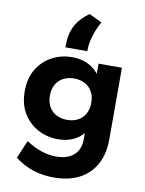

<svg xmlns="http://www.w3.org/2000/svg" viewBox="-99 -799 799 1060"><g transform="rotate(10 301.0 -269.5)"><path d="M37 0ZM276 192Q215 192 161 174.5Q107 157 58 120L101 19Q148 50 190 63Q232 76 270 76Q332 76 368 45Q404 14 404 -46V-79Q382 -53 346.5 -36.5Q311 -20 262 -20Q204 -20 152.5 -46.5Q101 -73 69 -124.5Q37 -176 37 -250Q37 -324 69 -375.5Q101 -427 152.5 -453.5Q204 -480 262 -480Q315 -480 352.5 -461Q390 -442 412 -413V-470H543V-70Q543 15 510 73.5Q477 132 418 162Q359 192 276 192ZM294 -134Q328 -134 354 -147.5Q380 -161 395 -187Q410 -213 410 -250Q410 -287 395 -313Q380 -339 354 -352.5Q328 -366 294 -366Q261 -366 234.5 -352.5Q208 -339 193 -313Q178 -287 178 -250Q178 -213 193 -187Q208 -161 234.5 -147.5Q261 -134 294 -134ZM316 -731 388 -697Q373 -671 362 -642.5Q351 -614 345 -587Q339 -560 339 -535V-527H216V-535Q216 -603 240.5 -649Q265 -695 316 -731Z"/></g></svg>

Font: Gantari
Style: Bold
Weight: 700
Designer: Anugrah Pasau
Foundry: Lafontype
Version: Version 1.000; ttfautohint (v1.6)